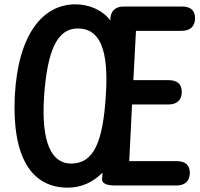

<svg xmlns="http://www.w3.org/2000/svg" viewBox="-20 -816 919 884"><path d="M292 48C357 48 410 21 452 -21L450 9C449 28 470 38 510 38H793C831 38 853 18 854 -18C855 -55 834 -74 795 -74H575L588 -335H756C794 -335 816 -355 817 -391C818 -428 796 -447 757 -447H594L606 -674H817C855 -674 877 -694 878 -730C879 -767 858 -786 819 -786H549C511 -786 489 -765 488 -727V-722C450 -772 388 -796 327 -796C180 -796 63 -663 48 -372C35 -86 129 48 292 48ZM183 -372C198 -588 245 -685 338 -685C440 -685 482 -588 467 -372C453 -159 411 -63 307 -63C217 -63 169 -160 183 -372Z"/></svg>

Font: 寒蝉团圆体 Round
Style: Regular
Weight: 500
Designer: 寒蝉字型
Version: Version 2.700;Glyphs 3.1.1 (3135)